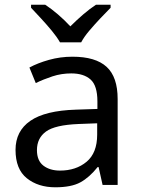

<svg xmlns="http://www.w3.org/2000/svg" viewBox="-20 -786 601 816"><path d="M288 -545Q386 -545 433 -502Q480 -459 480 -365V0H416L399 -76H395Q360 -32 321.5 -11Q283 10 215 10Q142 10 94 -28.5Q46 -67 46 -149Q46 -229 109 -272.5Q172 -316 303 -320L394 -323V-355Q394 -422 365 -448Q336 -474 283 -474Q241 -474 203 -461.5Q165 -449 132 -433L105 -499Q140 -518 188 -531.5Q236 -545 288 -545ZM314 -259Q214 -255 175.5 -227Q137 -199 137 -148Q137 -103 164.5 -82Q192 -61 235 -61Q303 -61 348 -98.5Q393 -136 393 -214V-262ZM235 -606Q222 -629 200 -655.5Q178 -682 154 -708Q130 -734 112 -753V-766H172Q198 -749 226 -725Q254 -701 279 -674Q306 -701 334 -725Q362 -749 388 -766H450V-753Q431 -734 406.5 -708Q382 -682 359.5 -655.5Q337 -629 325 -606Z"/></svg>

Font: Noto Music
Style: Regular
Weight: 400
Designer: Monotype Design Team, Benjamin Yang
Foundry: Monotype Imaging Inc.
Version: Version 2.002; ttfautohint (v1.8.4.7-5d5b)